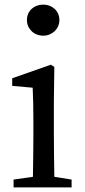

<svg xmlns="http://www.w3.org/2000/svg" viewBox="-20 -814 369 834"><path d="M168 -659C206 -659 238 -688 238 -727C238 -767 206 -794 168 -794C128 -794 97 -767 97 -727C97 -688 128 -659 168 -659ZM216 -46C215 -102 214 -179 214 -230V-377L216 -523L201 -533L33 -474V-441L122 -433C124 -385 125 -349 125 -288V-230C125 -179 124 -102 123 -46L39 -34V0H291V-34Z"/></svg>

Font: Noto Serif CJK JP Medium
Style: Regular
Weight: 500
Designer: Ryoko NISHIZUKA 西塚涼子 (kana & ideographs); Frank Grießhammer (Latin, Greek & Cyrillic); Wenlong ZHANG 张文龙 (bopomofo); San
Foundry: Adobe Systems Incorporated
Version: Version 1.000;PS 1;hotconv 16.6.53;makeotf.lib2.5.65590